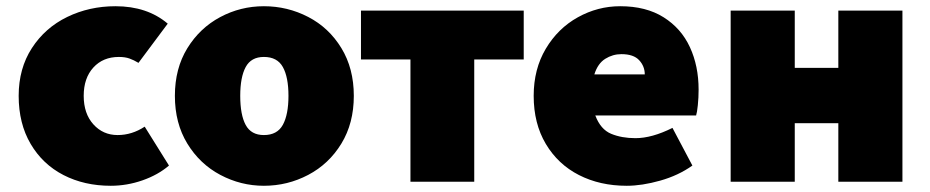

<svg xmlns="http://www.w3.org/2000/svg" viewBox="-20 -584 2989 617"><path d="M40 -276Q40 -364 82.5 -429.5Q125 -495 196 -529.5Q267 -564 351 -564Q453 -564 519 -508L425 -382Q410 -391 396 -396Q382 -401 362 -401Q311 -401 280 -367Q249 -333 249 -276Q249 -219 280 -184.5Q311 -150 358 -150Q404 -150 445 -177L523 -52Q488 -22 438 -4.5Q388 13 336 13Q251 13 184 -21.5Q117 -56 78.5 -121.5Q40 -187 40 -276Z M542 -276Q542 -364 582 -429Q622 -494 687.5 -529Q753 -564 828 -564Q904 -564 970.5 -529.5Q1037 -495 1077 -429.5Q1117 -364 1117 -276Q1117 -188 1077 -122.5Q1037 -57 970.5 -22Q904 13 828 13Q754 13 688 -22Q622 -57 582 -122.5Q542 -188 542 -276ZM907 -276Q907 -336 889 -368.5Q871 -401 828 -401Q787 -401 769.5 -368.5Q752 -336 752 -276Q752 -215 769.5 -182.5Q787 -150 828 -150Q871 -150 889 -183Q907 -216 907 -276Z M1299 -393H1140V-550H1663V-393H1504V0H1299Z M1695 -276Q1695 -362 1734 -427.5Q1773 -493 1837 -528.5Q1901 -564 1973 -564Q2056 -564 2112.5 -528.5Q2169 -493 2197 -432.5Q2225 -372 2225 -296Q2225 -270 2222.5 -246Q2220 -222 2217 -213H1893Q1910 -168 1944 -154Q1978 -140 2022 -140Q2075 -140 2141 -173L2205 -52Q2160 -20 2101.5 -3.5Q2043 13 1994 13Q1908 13 1840.5 -21.5Q1773 -56 1734 -121.5Q1695 -187 1695 -276ZM2052 -345Q2052 -371 2034 -390.5Q2016 -410 1977 -410Q1949 -410 1925 -395Q1901 -380 1890 -345Z M2328 -550H2534V-366H2674V-550H2880V0H2674V-188H2534V0H2328Z"/></svg>

Font: Nebula Sans Black
Style: Regular
Weight: 900
Designer: Paul D. Hunt for Adobe (as Source Sans)
Foundry: Nebula Entertainment & Broadcasting LLC
Version: Version 1.010